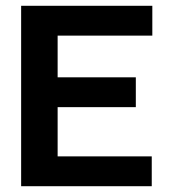

<svg xmlns="http://www.w3.org/2000/svg" viewBox="-20 -643 590 663"><path d="M53 0V-623H506V-520H179V-376H449V-273H179V-103H504V0Z"/></svg>

Font: Inconsolata SemiExpanded ExtraBold
Style: Regular
Weight: 800
Width: 6
Monospace: yes
Designer: Raph Levien, Cyreal, Brenton Simpson
Foundry: Raph Levien, Cyreal, Google
Version: Version 3.001; ttfautohint (v1.8.2.53-6de2)